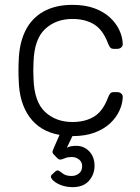

<svg xmlns="http://www.w3.org/2000/svg" viewBox="-20 -550 576 790"><path d="M275 220Q247 219 225.5 209.5Q204 200 194.5 188Q185 176 193 169L207 156Q216 148 223 153Q230 158 241.5 166Q253 174 275 174Q292 174 305 163.5Q318 153 318 134Q318 116 305 106Q292 96 275 96Q259 96 248.5 100.5Q238 105 230.5 106.5Q223 108 215 100L199 83Q194 77 197.5 68.5Q201 60 204 53L225 5Q145 -9 102 -68Q59 -127 57 -220Q56 -235 56 -260Q56 -285 57 -300Q59 -372 84.5 -423.5Q110 -475 159 -502.5Q208 -530 278 -530Q331 -530 369.5 -515.5Q408 -501 433 -477.5Q458 -454 471 -426Q484 -398 485 -371Q486 -361 479 -355Q472 -349 463 -349H449Q439 -349 434.5 -353.5Q430 -358 425 -370Q404 -427 367.5 -449.5Q331 -472 278 -472Q210 -472 165.5 -430.5Q121 -389 118 -295Q116 -260 118 -225Q121 -131 165.5 -89.5Q210 -48 278 -48Q331 -48 367.5 -70.5Q404 -93 425 -150Q430 -162 434.5 -166.5Q439 -171 449 -171H463Q472 -171 479 -165Q486 -159 485 -149Q484 -122 471 -94Q458 -66 433 -42.5Q408 -19 369.5 -4.5Q331 10 278 10L255 58Q261 54 271.5 52Q282 50 293 50Q326 50 347.5 73Q369 96 369 132Q369 168 345.5 194.5Q322 221 275 220Z"/></svg>

Font: Rubik Light
Style: Regular
Weight: 300
Designer: Hubert and Fischer
Foundry: Hubert and Fischer
Version: Version 2.300;gftools[0.9.30]